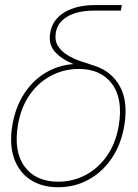

<svg xmlns="http://www.w3.org/2000/svg" viewBox="-20 -748 557 775"><path d="M214.8 7.8Q148.4 7.8 102.3 -22.7Q56.2 -53.2 36.6 -109.4Q17.1 -165.5 29.8 -242.2Q42 -314.9 76.9 -368.9Q111.8 -422.9 163.3 -453.9Q214.8 -484.9 276.4 -489.3Q228 -509.3 201.4 -539.3Q174.8 -569.3 182.6 -615.2Q191.4 -668.9 240 -698.2Q288.6 -727.5 362.8 -727.5H471.7L467.8 -705.1H358.9Q293.9 -705.1 252.9 -681.6Q211.9 -658.2 205.1 -615.2Q200.2 -584.5 213.9 -562.7Q227.5 -541 251.2 -526.4Q274.9 -511.7 301 -502.4Q327.1 -493.2 346.7 -487.3Q351.1 -485.8 355 -484.6Q358.9 -483.4 362.3 -482.4Q430.7 -460 464.1 -398.9Q497.6 -337.9 481.9 -242.2Q469.2 -165.5 431.2 -109.4Q393.1 -53.2 337.2 -22.7Q281.2 7.8 214.8 7.8ZM214.8 -14.6Q274.4 -14.6 325.7 -41.7Q377 -68.8 412.4 -119.9Q447.8 -170.9 459.5 -242.2Q477.1 -349.1 432.1 -409.4Q387.2 -469.7 297.9 -469.7Q238.3 -469.7 186.5 -442.6Q134.8 -415.5 99.4 -364.5Q64 -313.5 52.2 -242.2Q34.7 -135.3 79.8 -75Q125 -14.6 214.8 -14.6Z"/></svg>

Font: Inter Display Thin
Style: Italic
Weight: 100
Italic angle: -9.39999°
Designer: Rasmus Andersson
Foundry: rsms
Version: Version 4.000;git-a52131595